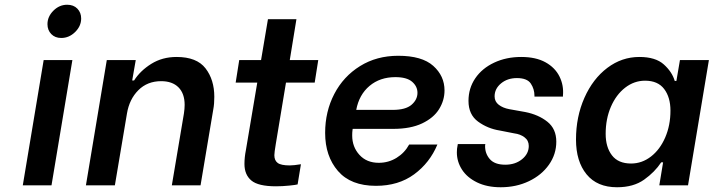

<svg xmlns="http://www.w3.org/2000/svg" viewBox="-20 -781 3007 809"><path d="M164 -528H285L197 0H76ZM180 -679Q180 -711 205 -736Q230 -761 263 -761Q290 -761 306 -744.5Q322 -728 322 -703Q322 -671 296.5 -646Q271 -621 238 -621Q212 -621 196 -637.5Q180 -654 180 -679Z M430 -528H552L537 -442H545Q571 -483 617.5 -512Q664 -541 724 -541Q809 -541 846 -493Q883 -445 883 -373Q883 -343 879 -322L825 0H704L755 -303Q758 -323 758 -339Q758 -387 732 -413Q706 -439 659 -439Q601 -439 563 -401Q525 -363 515 -303L464 0H342Z M1142 -174Q1136 -138 1136 -127Q1136 -105 1150 -94.5Q1164 -84 1201 -84Q1218 -84 1248 -89L1234 -4Q1228 -2 1199 1Q1170 4 1143 4Q1068 4 1039 -20.5Q1010 -45 1010 -90Q1010 -118 1016 -148L1064 -433H973L988 -528H1080L1109 -700H1229L1201 -528H1321L1306 -433H1185Z M1350 -221Q1350 -311 1388.5 -385Q1427 -459 1497 -502.5Q1567 -546 1658 -546Q1758 -546 1805.5 -503.5Q1853 -461 1853 -400Q1853 -358 1830 -321Q1807 -284 1758.5 -261Q1710 -238 1637 -238H1466L1465 -230Q1464 -223 1464 -210Q1464 -162 1494.5 -128.5Q1525 -95 1576 -95Q1617 -95 1651 -116Q1685 -137 1704 -172H1823Q1791 -95 1725 -46.5Q1659 2 1564 2Q1458 2 1404 -60.5Q1350 -123 1350 -221ZM1635 -318Q1689 -318 1714 -339.5Q1739 -361 1739 -390Q1739 -417 1716.5 -436.5Q1694 -456 1646 -456Q1581 -456 1537 -419Q1493 -382 1481 -318Z M1905 -139Q1905 -155 1908 -168L1909 -174H2025L2024 -168Q2023 -135 2043.5 -111Q2064 -87 2109 -87Q2151 -87 2179.5 -110Q2208 -133 2208 -166Q2208 -189 2190 -202.5Q2172 -216 2147 -219L2086 -231Q2035 -239 1994.5 -268.5Q1954 -298 1954 -356Q1954 -409 1982.5 -451Q2011 -493 2062 -517Q2113 -541 2176 -541Q2238 -541 2278.5 -518.5Q2319 -496 2337.5 -458.5Q2356 -421 2352 -378V-374H2232V-377Q2232 -406 2216.5 -429Q2201 -452 2158 -452Q2118 -452 2091 -429.5Q2064 -407 2064 -375Q2064 -353 2081.5 -339.5Q2099 -326 2126 -321L2193 -309Q2249 -298 2286.5 -268Q2324 -238 2324 -184Q2324 -131 2293 -87Q2262 -43 2208.5 -17.5Q2155 8 2090 8Q2032 8 1990 -12.5Q1948 -33 1926.5 -66.5Q1905 -100 1905 -139Z M2407 -193Q2407 -289 2442.5 -369Q2478 -449 2539 -495Q2600 -541 2674 -541Q2742 -541 2777 -509.5Q2812 -478 2823 -440H2830L2845 -528H2967L2879 0H2758L2774 -97H2766Q2739 -56 2694 -24Q2649 8 2580 8Q2496 8 2451.5 -46.5Q2407 -101 2407 -193ZM2805 -315Q2805 -371 2778.5 -406Q2752 -441 2698 -441Q2652 -441 2614 -411.5Q2576 -382 2554 -331Q2532 -280 2532 -217Q2532 -161 2558.5 -126.5Q2585 -92 2639 -92Q2685 -92 2723 -121.5Q2761 -151 2783 -202Q2805 -253 2805 -315Z"/></svg>

Font: Be Vietnam SemiBold
Style: Italic
Weight: 600
Italic angle: -9.556°
Designer: Gabriel Lam
Foundry: TypeRant
Version: Version 3.000